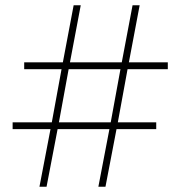

<svg xmlns="http://www.w3.org/2000/svg" viewBox="-20 -710 686 730"><path d="M130 0 172 -219H28V-245H177L214 -447H72V-473H219L260 -690H287L246 -473H443L484 -690H511L470 -473H618V-447H465L428 -245H574V-219H423L381 0H354L396 -219H199L157 0ZM204 -245H401L438 -447H241Z"/></svg>

Font: Noto Sans Kannada Thin
Style: Regular
Weight: 100
Designer: Jelle Bosma - Monotype Design Team
Foundry: Monotype Imaging Inc.
Version: Version 2.005; ttfautohint (v1.8.4.7-5d5b)